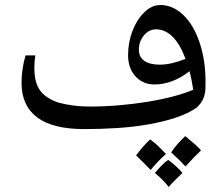

<svg xmlns="http://www.w3.org/2000/svg" viewBox="-20 -515 888 766"><path d="M316 0Q191 0 128.5 -46.5Q66 -93 66 -184Q66 -213 70 -240Q74 -267 82 -294H121Q119 -282 118 -269.5Q117 -257 117 -245Q117 -185 140 -154Q163 -123 212 -106Q237 -99 269.5 -94.5Q302 -90 342 -90Q397 -90 455.5 -95Q514 -100 569 -109Q624 -118 671.5 -130.5Q719 -143 751 -157Q748 -176 744.5 -194Q741 -212 736 -231Q705 -206 669 -192Q633 -178 596 -178Q550 -178 520.5 -210.5Q491 -243 491 -295Q491 -346 508.5 -391.5Q526 -437 554 -464Q584 -495 620 -495Q669 -495 710.5 -456Q752 -417 776 -346Q788 -311 794 -271.5Q800 -232 800 -188Q800 -177 799.5 -160Q799 -143 792 -124Q785 -105 765 -86Q731 -62 681 -45.5Q631 -29 570.5 -18.5Q510 -8 445 -4Q380 0 316 0ZM618 -257Q641 -257 666.5 -263Q692 -269 720 -280Q699 -338 669 -368Q639 -398 603 -398Q574 -398 554 -373.5Q534 -349 534 -317Q534 -288 555.5 -272.5Q577 -257 618 -257ZM719 28Q740 45 756 59Q772 73 782 85Q768 98 752.5 114Q737 130 720 149Q714 142 699.5 127.5Q685 113 663 93Q683 62 719 28ZM579 41Q598 55 613.5 70Q629 85 642 99Q631 109 615.5 124.5Q600 140 581 163Q566 148 552 133.5Q538 119 523 105Q534 90 548 73.5Q562 57 579 41ZM651 123Q682 145 708 175Q693 189 679 203Q665 217 653 231Q634 205 598 175Q614 156 627 143Q640 130 651 123Z"/></svg>

Font: Noto Naskh Arabic Medium
Style: Regular
Weight: 500
Designer: Monotype Design Team, David Williams, Mohamad Dakak and Nizar Qandah
Foundry: Monotype Imaging Inc.
Version: Version 2.016